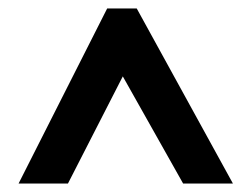

<svg xmlns="http://www.w3.org/2000/svg" viewBox="-20 -788 595 455"><path d="M24 -353 234 -768H304L532 -353H414L271 -607L141 -353Z"/></svg>

Font: Noto Sans Tamil UI Condensed
Style: Bold
Weight: 700
Width: 3
Designer: Jelle Bosma - Monotype Design Team
Foundry: Monotype Imaging Inc.
Version: Version 2.004; ttfautohint (v1.8.4.7-5d5b)